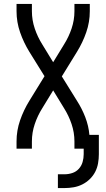

<svg xmlns="http://www.w3.org/2000/svg" viewBox="-20 -755 540 975"><path d="M274 200V130H308Q328 130 347.5 123.5Q367 117 380.5 102Q394 87 399.5 67.5Q405 48 405 28V0H358V-37Q358 -82 343.5 -125Q329 -168 305 -206L250 -296L195 -206Q171 -168 156.5 -125Q142 -82 142 -37V0H64V-37Q64 -92 82 -144Q100 -196 129 -243L206 -368L129 -492Q100 -539 82 -591Q64 -643 64 -698V-735H142V-698Q142 -653 156.5 -610Q171 -567 195 -529L250 -439L305 -529Q329 -567 343.5 -610Q358 -653 358 -698V-735H436V-698Q436 -643 418 -591Q400 -539 371 -492L294 -367L371 -243Q396 -204 413 -160Q430 -116 434 -70H482V28Q482 51 478 74Q474 97 463.5 117.5Q453 138 436 154.5Q419 171 398 181.5Q377 192 354 196Q331 200 308 200Z"/></svg>

Font: Iosevka Curly
Style: Regular
Weight: 400
Monospace: yes
Designer: Belleve Invis
Foundry: Belleve Invis
Version: Version 22.1.2; ttfautohint (v1.8.4)